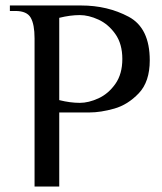

<svg xmlns="http://www.w3.org/2000/svg" viewBox="-20 -680 592 700"><path d="M36 -640H16V-660H276Q372 -660 449 -619Q526 -578 526 -460Q526 -382 486 -340Q446 -298 396.5 -284Q347 -270 306 -270H196V0H106V-540Q106 -591 92 -615.5Q78 -640 36 -640ZM426 -465Q426 -520 400.5 -556Q375 -592 339 -608.5Q303 -625 271 -625Q236 -625 196 -615V-315Q236 -305 271 -305Q303 -305 339 -321.5Q375 -338 400.5 -374Q426 -410 426 -465Z"/></svg>

Font: ZCOOL XiaoWei
Style: Regular
Weight: 400
Version: Version 1.000